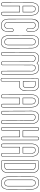

<svg xmlns="http://www.w3.org/2000/svg" viewBox="1967 -2802 1038 5012"><g transform="rotate(90 2486.0 -296.0)"><path d="M290 -381V-612Q290 -640 280.5 -658.5Q271 -677 256 -684Q241 -691 232 -693Q223 -695 214 -695H212Q189 -695 173 -685.5Q157 -676 151 -661.5Q145 -647 142.5 -636Q140 -625 140 -614L141 -608V-380ZM214 -793H218Q231 -793 246 -791Q261 -789 287 -778Q313 -767 332.5 -748.5Q352 -730 367 -691.5Q382 -653 382 -602V147Q382 167 373 178.5Q364 190 356.5 192.5Q349 195 341 195H339Q317 195 305 184Q293 173 292 162L290 151V-287H141V151Q142 156 141 163.5Q140 171 128 183Q116 195 92 195H91Q84 195 76 193.5Q68 192 57.5 182Q47 172 47 154L46 144L45 -600V-607Q45 -623 47 -640.5Q49 -658 59 -687.5Q69 -717 85.5 -738.5Q102 -760 135.5 -776.5Q169 -793 214 -793ZM300 -371 131 -370V-606Q130 -610 130 -614Q130 -625 132.5 -637.5Q135 -650 142.5 -666.5Q150 -683 168 -694Q186 -705 212 -705H214Q223 -705 234 -702.5Q245 -700 261.5 -692Q278 -684 289 -663.5Q300 -643 300 -612ZM214 -783Q171 -783 139.5 -767.5Q108 -752 92.5 -732Q77 -712 68 -684Q59 -656 57 -639.5Q55 -623 55 -607V-600L56 143L57 154Q57 164 61 171Q65 178 71.5 180.5Q78 183 82.5 184Q87 185 91 185H92Q105 185 114 181.5Q123 178 126 172Q129 166 130 162Q131 158 131 154V152V-297H300V151Q300 153 300 155Q300 157 302.5 163Q305 169 308.5 173.5Q312 178 320 181.5Q328 185 339 185H341Q372 185 372 147V-602Q372 -651 358 -687.5Q344 -724 325.5 -741.5Q307 -759 282.5 -769Q258 -779 244.5 -781Q231 -783 218 -783Z M719 10V-75Q719 -77 719 -81Q719 -85 721.5 -94.5Q724 -104 728.5 -111.5Q733 -119 743 -125Q753 -131 768 -131Q773 -131 780.5 -129.5Q788 -128 800 -118Q812 -108 812 -90V-29V2V13Q812 36 807.5 60.5Q803 85 789 118.5Q775 152 741 173.5Q707 195 657 195Q651 196 642 196Q625 196 607.5 193Q590 190 564 178.5Q538 167 519.5 148Q501 129 487 91.5Q473 54 473 4L472 -207V-600V-612Q472 -634 477.5 -659Q483 -684 497.5 -717.5Q512 -751 547 -772.5Q582 -794 632 -794H642Q659 -794 676.5 -791Q694 -788 720 -776.5Q746 -765 764.5 -746Q783 -727 797 -689.5Q811 -652 811 -602V-524Q811 -515 809.5 -505.5Q808 -496 796 -483Q784 -470 763 -470Q758 -470 750.5 -471.5Q743 -473 731 -483Q719 -493 719 -511V-524V-612Q719 -640 708.5 -659Q698 -678 682 -685Q666 -692 656.5 -694Q647 -696 639 -696H638Q616 -696 600.5 -687Q585 -678 578 -665Q571 -652 568 -639Q565 -626 565 -617V-608V-202V14Q565 42 575 60.5Q585 79 601.5 86Q618 93 627.5 95Q637 97 645 97H646Q668 97 683.5 88Q699 79 706 66.5Q713 54 716 41Q719 28 719 19ZM729 10Q729 14 729 20.5Q729 27 725 43.5Q721 60 713.5 73Q706 86 688.5 96.5Q671 107 646 107H645Q640 107 634 106Q628 105 616.5 102.5Q605 100 595.5 94Q586 88 576 78.5Q566 69 560.5 52Q555 35 555 14V-608Q555 -612 555 -618.5Q555 -625 559 -642Q563 -659 570.5 -672Q578 -685 595.5 -695.5Q613 -706 638 -706H639Q645 -706 653 -705Q661 -704 675.5 -698.5Q690 -693 701 -684Q712 -675 720.5 -656Q729 -637 729 -612V-511Q729 -498 738 -490Q747 -482 753 -481Q759 -480 763 -480Q801 -480 801 -524V-602Q801 -642 792.5 -673.5Q784 -705 769 -724Q754 -743 737.5 -756Q721 -769 701.5 -774.5Q682 -780 668.5 -782Q655 -784 642 -784H631Q597 -784 569.5 -770Q542 -756 526 -736Q510 -716 499.5 -691Q489 -666 485.5 -646.5Q482 -627 482 -612V-207L483 4Q483 52 496 87.5Q509 123 526.5 141Q544 159 568.5 170Q593 181 609 183.5Q625 186 642 186L655 185H656H657Q685 185 707.5 177.5Q730 170 744.5 158.5Q759 147 770 130.5Q781 114 787 98.5Q793 83 796.5 65.5Q800 48 801 36Q802 24 802 13V-90Q802 -103 793 -111Q784 -119 778 -120Q772 -121 768 -121Q756 -121 748 -116Q740 -111 736.5 -105.5Q733 -100 731 -92Q729 -84 729 -81Q729 -78 729 -75Z M902 -614V-623Q902 -644 906.5 -666Q911 -688 924.5 -720Q938 -752 972.5 -772.5Q1007 -793 1058 -793Q1064 -794 1073 -794Q1090 -794 1107.5 -791Q1125 -788 1151 -776.5Q1177 -765 1195.5 -746Q1214 -727 1228 -689.5Q1242 -652 1242 -602L1243 -75V2V13Q1243 36 1238.5 60.5Q1234 85 1220 118.5Q1206 152 1172 173.5Q1138 195 1088 195Q1082 196 1073 196Q1056 196 1038.5 193Q1021 190 995 178.5Q969 167 950.5 148Q932 129 918.5 91.5Q905 54 905 4ZM1077 97Q1099 97 1114.5 88Q1130 79 1137 66.5Q1144 54 1147 41Q1150 28 1150 19V10V-75V-612Q1150 -640 1139.5 -659Q1129 -678 1113 -685Q1097 -692 1087.5 -694Q1078 -696 1070 -696H1069Q1047 -696 1031.5 -687Q1016 -678 1009 -665Q1002 -652 999 -639Q996 -626 996 -617V-608V-202V14Q996 42 1006 60.5Q1016 79 1032.5 86Q1049 93 1058.5 95Q1068 97 1076 97ZM912 -614 915 4Q915 39 921.5 67Q928 95 938.5 113.5Q949 132 964 146Q979 160 993 167.5Q1007 175 1023.5 179.5Q1040 184 1051 185Q1062 186 1073 186L1086 185H1087H1088Q1116 185 1138.5 177.5Q1161 170 1175.5 158.5Q1190 147 1201 130.5Q1212 114 1218 98.5Q1224 83 1227.5 65.5Q1231 48 1232 36Q1233 24 1233 13V-75L1232 -602Q1232 -642 1223.5 -673.5Q1215 -705 1200 -724Q1185 -743 1168.5 -756Q1152 -769 1132.5 -774.5Q1113 -780 1099.5 -782Q1086 -784 1073 -784L1060 -783H1059H1058Q1019 -783 990 -769.5Q961 -756 946.5 -737.5Q932 -719 923.5 -694Q915 -669 913.5 -653.5Q912 -638 912 -623ZM1077 107H1076Q1071 107 1065 106Q1059 105 1047.5 102.5Q1036 100 1026.5 94Q1017 88 1007 78.5Q997 69 991.5 52Q986 35 986 14V-608Q986 -612 986 -618.5Q986 -625 990 -642Q994 -659 1001.5 -672Q1009 -685 1026.5 -695.5Q1044 -706 1069 -706H1070Q1076 -706 1084 -705Q1092 -704 1106.5 -698.5Q1121 -693 1132 -684Q1143 -675 1151.5 -656Q1160 -637 1160 -612V10Q1160 14 1160 20.5Q1160 27 1156 43.5Q1152 60 1144.5 73Q1137 86 1119.5 96.5Q1102 107 1077 107Z M1632 195H1631Q1610 195 1598.5 184Q1587 173 1586 162L1584 151V-287H1583V-405L1584 -612Q1584 -640 1574 -658.5Q1564 -677 1547.5 -684Q1531 -691 1521.5 -693Q1512 -695 1504 -695H1503Q1475 -695 1458 -679.5Q1441 -664 1437.5 -649Q1434 -634 1434 -618V-608V-405V-256V151Q1435 156 1434 163.5Q1433 171 1421 183Q1409 195 1385 195H1384Q1377 195 1369 193.5Q1361 192 1350.5 182Q1340 172 1340 154V144L1337 -600V-611Q1337 -634 1341.5 -658.5Q1346 -683 1360 -716.5Q1374 -750 1408 -771.5Q1442 -793 1492 -793Q1498 -794 1507 -794Q1582 -794 1628 -747Q1669 -793 1740 -793Q1746 -794 1755 -794Q1772 -794 1789.5 -791Q1807 -788 1832.5 -776.5Q1858 -765 1877 -746Q1896 -727 1909.5 -689.5Q1923 -652 1923 -602V147Q1923 167 1914 178.5Q1905 190 1897.5 192.5Q1890 195 1882 195H1879Q1857 195 1845 184Q1833 173 1832 162L1831 151L1830 -287V-405L1831 -612Q1831 -640 1821 -658.5Q1811 -677 1794.5 -684Q1778 -691 1768.5 -693Q1759 -695 1751 -695H1750Q1722 -695 1705 -679.5Q1688 -664 1684.5 -649Q1681 -634 1681 -618V-608L1682 -405H1681V-256V151Q1682 155 1681.5 161.5Q1681 168 1671.5 180Q1662 192 1642 194Q1636 195 1632 195ZM1632 185Q1635 185 1640 184H1641Q1656 182 1663.5 173.5Q1671 165 1671.5 160.5Q1672 156 1671 152V-405Q1671 -407 1671 -410Q1671 -413 1671 -415Q1671 -442 1671 -476.5Q1671 -511 1671 -546Q1671 -581 1671 -608V-618Q1671 -630 1673.5 -642Q1676 -654 1683.5 -669.5Q1691 -685 1708 -695Q1725 -705 1750 -705H1751Q1757 -705 1765 -704Q1773 -703 1787.5 -698Q1802 -693 1813 -684Q1824 -675 1832.5 -656Q1841 -637 1841 -612L1840 -405V-287L1841 151Q1841 152 1841 153.5Q1841 155 1841.5 158.5Q1842 162 1843.5 165Q1845 168 1848 172Q1851 176 1854.5 178.5Q1858 181 1864.5 183Q1871 185 1879 185H1882Q1913 185 1913 147V-602Q1913 -650 1900 -685.5Q1887 -721 1869.5 -739Q1852 -757 1828 -768Q1804 -779 1788 -781.5Q1772 -784 1755 -784L1742 -783H1741H1740Q1673 -783 1635 -740L1628 -732L1621 -740Q1578 -784 1507 -784L1494 -783H1493H1492Q1454 -783 1425.5 -768.5Q1397 -754 1382.5 -735Q1368 -716 1359.5 -689.5Q1351 -663 1349 -645.5Q1347 -628 1347 -611V-600L1350 144V154Q1350 185 1384 185H1385Q1398 185 1407 181.5Q1416 178 1419 172Q1422 166 1423 162Q1424 158 1424 154V152V-618Q1424 -635 1428 -652Q1432 -669 1451.5 -687Q1471 -705 1503 -705H1504Q1513 -705 1523.5 -702.5Q1534 -700 1552.5 -692.5Q1571 -685 1582.5 -664Q1594 -643 1594 -612L1593 -405V-297H1594V151Q1594 152 1594 153.5Q1594 155 1595 158.5Q1596 162 1597 165Q1598 168 1601 172Q1604 176 1607.5 178.5Q1611 181 1617 183Q1623 185 1631 185Z M2356 -466Q2356 -454 2355.5 -440Q2355 -426 2350 -402Q2345 -378 2336 -358Q2327 -338 2309 -318Q2291 -298 2267 -288Q2259 -285 2255 -285H2109V101V106V127V162Q2109 163 2109 166Q2109 169 2106.5 176Q2104 183 2100 188.5Q2096 194 2085.5 198.5Q2075 203 2061 203Q2059 203 2056 203Q2053 203 2045.5 200.5Q2038 198 2032.5 194Q2027 190 2022 182Q2017 174 2017 162V128V115V102V-178V-182L2018 -446H2017V-584Q2016 -596 2018 -613Q2018 -632 2018 -659Q2017 -663 2017 -663V-715Q2018 -728 2018.5 -737Q2019 -746 2022 -754Q2025 -762 2026.5 -767.5Q2028 -773 2034 -777.5Q2040 -782 2043.5 -784.5Q2047 -787 2058 -789.5Q2069 -792 2075.5 -792.5Q2082 -793 2098.5 -793.5Q2115 -794 2125.5 -794Q2136 -794 2158 -794Q2161 -794 2163 -794Q2165 -794 2167.5 -794Q2170 -794 2172 -794Q2183 -795 2199 -794Q2217 -793 2234 -790Q2251 -787 2273.5 -776Q2296 -765 2312.5 -747.5Q2329 -730 2341.5 -698Q2354 -666 2355 -624Q2356 -616 2356 -608V-601V-602V-594V-593V-591V-480Q2356 -475 2356 -466ZM2263 -463 2264 -542V-602Q2264 -622 2261 -639Q2260 -640 2260 -640Q2256 -656 2246.5 -667.5Q2237 -679 2227.5 -684Q2218 -689 2206.5 -691.5Q2195 -694 2190.5 -694.5Q2186 -695 2183 -695Q2181 -695 2179 -695H2111L2110 -386H2168H2214Q2261 -399 2263 -463ZM2263 -463ZM2263 -463ZM2346 -466V-479V-480V-594Q2346 -595 2346 -596.5Q2346 -598 2346 -600Q2346 -603 2346 -605Q2346 -607 2346 -608Q2346 -616 2345 -623Q2344 -664 2332.5 -694Q2321 -724 2305.5 -740.5Q2290 -757 2269 -767Q2248 -777 2232 -780Q2216 -783 2199 -784Q2183 -785 2172 -784Q2163 -784 2147 -784Q2131 -784 2117.5 -784.5Q2104 -785 2093 -784Q2082 -783 2073.5 -783Q2065 -783 2058.5 -780.5Q2052 -778 2047 -776Q2042 -774 2039 -769.5Q2036 -765 2033.5 -761Q2031 -757 2030 -749Q2029 -741 2028.5 -733.5Q2028 -726 2027 -715V-663Q2027 -663 2027.5 -661.5Q2028 -660 2028 -659Q2028 -632 2028 -613L2027 -585V-584Q2027 -561 2027 -516.5Q2027 -472 2027 -447Q2027 -401 2027 -313.5Q2027 -226 2027 -182V102Q2027 103 2027 105.5Q2027 108 2027 110.5Q2027 113 2027 115V128Q2027 133 2027 145Q2027 157 2027 162Q2027 175 2036.5 183Q2046 191 2051.5 192Q2057 193 2061 193Q2068 193 2073.5 192Q2079 191 2082.5 189.5Q2086 188 2089 185.5Q2092 183 2094 181Q2096 179 2097 176Q2098 173 2098.5 171Q2099 169 2099 166.5Q2099 164 2099 163.5Q2099 163 2099 162Q2099 156 2099 145Q2099 134 2099 126Q2099 123 2099 116.5Q2099 110 2099 106V101V-295H2109Q2122 -295 2141 -295Q2160 -295 2199.5 -295Q2239 -295 2255 -295Q2257 -295 2263 -297Q2291 -309 2309 -333Q2327 -357 2334.5 -384.5Q2342 -412 2344 -431Q2346 -450 2346 -466ZM2273 -463Q2271 -391 2217 -376H2216H2168H2100L2101 -705H2180H2181Q2185 -705 2190.5 -704.5Q2196 -704 2209 -701Q2222 -698 2232.5 -692.5Q2243 -687 2254 -674Q2265 -661 2270 -643Q2270 -643 2271 -641V-640Q2274 -623 2274 -602V-542Z M2691 -381V-612Q2691 -640 2681.5 -658.5Q2672 -677 2657 -684Q2642 -691 2633 -693Q2624 -695 2615 -695H2613Q2590 -695 2574 -685.5Q2558 -676 2552 -661.5Q2546 -647 2543.5 -636Q2541 -625 2541 -614L2542 -608V-380ZM2615 -793H2619Q2632 -793 2647 -791Q2662 -789 2688 -778Q2714 -767 2733.5 -748.5Q2753 -730 2768 -691.5Q2783 -653 2783 -602V147Q2783 167 2774 178.5Q2765 190 2757.5 192.5Q2750 195 2742 195H2740Q2718 195 2706 184Q2694 173 2693 162L2691 151V-287H2542V151Q2543 156 2542 163.5Q2541 171 2529 183Q2517 195 2493 195H2492Q2485 195 2477 193.5Q2469 192 2458.5 182Q2448 172 2448 154L2447 144L2446 -600V-607Q2446 -623 2448 -640.5Q2450 -658 2460 -687.5Q2470 -717 2486.5 -738.5Q2503 -760 2536.5 -776.5Q2570 -793 2615 -793ZM2701 -371 2532 -370V-606Q2531 -610 2531 -614Q2531 -625 2533.5 -637.5Q2536 -650 2543.5 -666.5Q2551 -683 2569 -694Q2587 -705 2613 -705H2615Q2624 -705 2635 -702.5Q2646 -700 2662.5 -692Q2679 -684 2690 -663.5Q2701 -643 2701 -612ZM2615 -783Q2572 -783 2540.5 -767.5Q2509 -752 2493.5 -732Q2478 -712 2469 -684Q2460 -656 2458 -639.5Q2456 -623 2456 -607V-600L2457 143L2458 154Q2458 164 2462 171Q2466 178 2472.5 180.5Q2479 183 2483.5 184Q2488 185 2492 185H2493Q2506 185 2515 181.5Q2524 178 2527 172Q2530 166 2531 162Q2532 158 2532 154V152V-297H2701V151Q2701 153 2701 155Q2701 157 2703.5 163Q2706 169 2709.5 173.5Q2713 178 2721 181.5Q2729 185 2740 185H2742Q2773 185 2773 147V-602Q2773 -651 2759 -687.5Q2745 -724 2726.5 -741.5Q2708 -759 2683.5 -769Q2659 -779 2645.5 -781Q2632 -783 2619 -783Z M3117 -284 3119 -405 3120 -612Q3120 -640 3110 -658.5Q3100 -677 3083.5 -684Q3067 -691 3057.5 -693Q3048 -695 3040 -695H3038Q3010 -695 2993 -679.5Q2976 -664 2972.5 -649Q2969 -634 2969 -618V-611L2970 -405V-256V151Q2971 156 2970 163.5Q2969 171 2957 183Q2945 195 2921 195H2920Q2913 195 2905 193.5Q2897 192 2886.5 182Q2876 172 2876 154V146L2873 -600V-611Q2873 -634 2877.5 -658.5Q2882 -683 2896 -716.5Q2910 -750 2944 -771.5Q2978 -793 3028 -793Q3034 -794 3043 -794Q3060 -794 3077.5 -791Q3095 -788 3120.5 -776.5Q3146 -765 3165 -746Q3184 -727 3197.5 -689.5Q3211 -652 3211 -602V152Q3211 171 3200.5 182Q3190 193 3179 194L3168 195Q3146 195 3134 184.5Q3122 174 3120.5 167Q3119 160 3119 154ZM3127 -284 3129 150Q3129 184 3168 185Q3173 185 3178.5 184Q3184 183 3192.5 174.5Q3201 166 3201 152V-602Q3201 -650 3188 -685.5Q3175 -721 3157.5 -739Q3140 -757 3116 -768Q3092 -779 3076 -781.5Q3060 -784 3043 -784L3030 -783H3029H3028Q2990 -783 2961.5 -768.5Q2933 -754 2918.5 -735Q2904 -716 2895.5 -689.5Q2887 -663 2885 -645.5Q2883 -628 2883 -611V-600L2886 146V154Q2886 185 2920 185H2921Q2934 185 2943 181.5Q2952 178 2955 172Q2958 166 2959 162Q2960 158 2960 154V152L2959 -610V-618Q2959 -635 2963 -652Q2967 -669 2986.5 -687Q3006 -705 3038 -705H3040Q3049 -705 3059.5 -702.5Q3070 -700 3088.5 -692.5Q3107 -685 3118.5 -664Q3130 -643 3130 -612L3129 -405Q3127 -289 3127 -284Z M3640 95V99V121V156Q3640 161 3639.5 167.5Q3639 174 3627 185.5Q3615 197 3592 197Q3587 197 3580 195.5Q3573 194 3561 184Q3549 174 3549 156V121V-287H3547H3545H3543H3521H3392V155Q3392 160 3391.5 167Q3391 174 3379 185.5Q3367 197 3344 197Q3339 197 3332 195.5Q3325 194 3313 184Q3301 174 3301 156V121V-693V-707V-754Q3301 -772 3311.5 -782Q3322 -792 3333 -794L3344 -795Q3367 -795 3379 -784.5Q3391 -774 3392 -764V-753V-380H3549V-693V-707V-754Q3549 -772 3559.5 -782Q3570 -792 3581 -794L3592 -795Q3615 -795 3627 -784.5Q3639 -774 3640 -764V-753V-719V-698V-693V-652V54ZM3630 -753V-754Q3630 -756 3630 -757.5Q3630 -759 3628.5 -765Q3627 -771 3623.5 -774.5Q3620 -778 3612 -781.5Q3604 -785 3592 -785Q3591 -785 3588.5 -784.5Q3586 -784 3580.5 -782.5Q3575 -781 3570.5 -778Q3566 -775 3562.5 -768.5Q3559 -762 3559 -754V-370H3382V-753V-754Q3382 -756 3382 -757.5Q3382 -759 3380.5 -765Q3379 -771 3375.5 -774.5Q3372 -778 3364 -781.5Q3356 -785 3344 -785Q3340 -785 3334.5 -784Q3329 -783 3320 -775Q3311 -767 3311 -754V156Q3311 169 3320 177Q3329 185 3334.5 186Q3340 187 3344 187Q3356 187 3364 184Q3372 181 3375 176.5Q3378 172 3380.5 167Q3383 162 3382 159Q3381 156 3382 156V155V-297H3559V156Q3559 169 3568 177Q3577 185 3582.5 186Q3588 187 3592 187Q3604 187 3612 184Q3620 181 3623.5 177Q3627 173 3628.5 167.5Q3630 162 3630 160.5Q3630 159 3630 157V156Z M3975 -381V-612Q3975 -640 3965.5 -658.5Q3956 -677 3941 -684Q3926 -691 3917 -693Q3908 -695 3899 -695H3897Q3874 -695 3858 -685.5Q3842 -676 3836 -661.5Q3830 -647 3827.5 -636Q3825 -625 3825 -614L3826 -608V-380ZM3899 -793H3903Q3916 -793 3931 -791Q3946 -789 3972 -778Q3998 -767 4017.5 -748.5Q4037 -730 4052 -691.5Q4067 -653 4067 -602V147Q4067 167 4058 178.5Q4049 190 4041.5 192.5Q4034 195 4026 195H4024Q4002 195 3990 184Q3978 173 3977 162L3975 151V-287H3826V151Q3827 156 3826 163.5Q3825 171 3813 183Q3801 195 3777 195H3776Q3769 195 3761 193.5Q3753 192 3742.5 182Q3732 172 3732 154L3731 144L3730 -600V-607Q3730 -623 3732 -640.5Q3734 -658 3744 -687.5Q3754 -717 3770.5 -738.5Q3787 -760 3820.5 -776.5Q3854 -793 3899 -793ZM3985 -371 3816 -370V-606Q3815 -610 3815 -614Q3815 -625 3817.5 -637.5Q3820 -650 3827.5 -666.5Q3835 -683 3853 -694Q3871 -705 3897 -705H3899Q3908 -705 3919 -702.5Q3930 -700 3946.5 -692Q3963 -684 3974 -663.5Q3985 -643 3985 -612ZM3899 -783Q3856 -783 3824.5 -767.5Q3793 -752 3777.5 -732Q3762 -712 3753 -684Q3744 -656 3742 -639.5Q3740 -623 3740 -607V-600L3741 143L3742 154Q3742 164 3746 171Q3750 178 3756.5 180.5Q3763 183 3767.5 184Q3772 185 3776 185H3777Q3790 185 3799 181.5Q3808 178 3811 172Q3814 166 3815 162Q3816 158 3816 154V152V-297H3985V151Q3985 153 3985 155Q3985 157 3987.5 163Q3990 169 3993.5 173.5Q3997 178 4005 181.5Q4013 185 4024 185H4026Q4057 185 4057 147V-602Q4057 -651 4043 -687.5Q4029 -724 4010.5 -741.5Q3992 -759 3967.5 -769Q3943 -779 3929.5 -781Q3916 -783 3903 -783Z M4157 2V-600V-690Q4157 -764 4175.5 -778.5Q4194 -793 4282 -793H4313Q4319 -794 4328 -794Q4345 -794 4362.5 -791Q4380 -788 4405.5 -776.5Q4431 -765 4450 -746Q4469 -727 4482.5 -689.5Q4496 -652 4496 -602V4Q4496 54 4482.5 91.5Q4469 129 4450 148Q4431 167 4405.5 178.5Q4380 190 4362.5 193Q4345 196 4328 196L4313 195H4282Q4194 195 4175.5 180.5Q4157 166 4157 92ZM4250 -696 4251 98H4323H4324Q4332 98 4341.5 96Q4351 94 4367 87Q4383 80 4393.5 61Q4404 42 4404 14V-369V-390V-612Q4404 -640 4393.5 -659Q4383 -678 4367 -685Q4351 -692 4341.5 -694Q4332 -696 4324 -696H4323ZM4167 92Q4167 162 4180.5 173.5Q4194 185 4272 185Q4279 185 4282 185H4314H4315Q4320 186 4328 186Q4345 186 4361 183.5Q4377 181 4401 170Q4425 159 4442.5 141Q4460 123 4473 87.5Q4486 52 4486 4V-602Q4486 -650 4473 -685.5Q4460 -721 4442.5 -739Q4425 -757 4401 -768Q4377 -779 4361 -781.5Q4345 -784 4328 -784L4315 -783H4314H4282Q4202 -783 4187 -776Q4169 -767 4167 -725Q4167 -715 4167 -690ZM4240 -706H4324Q4333 -706 4344 -703.5Q4355 -701 4373 -693Q4391 -685 4402.5 -664Q4414 -643 4414 -612V14Q4414 45 4402.5 66Q4391 87 4373 95Q4355 103 4344 105.5Q4333 108 4324 108H4241Z M4586 -614V-623Q4586 -644 4590.5 -666Q4595 -688 4608.5 -720Q4622 -752 4656.5 -772.5Q4691 -793 4742 -793Q4748 -794 4757 -794Q4774 -794 4791.5 -791Q4809 -788 4835 -776.5Q4861 -765 4879.5 -746Q4898 -727 4912 -689.5Q4926 -652 4926 -602L4927 -75V2V13Q4927 36 4922.5 60.5Q4918 85 4904 118.5Q4890 152 4856 173.5Q4822 195 4772 195Q4766 196 4757 196Q4740 196 4722.5 193Q4705 190 4679 178.5Q4653 167 4634.5 148Q4616 129 4602.5 91.5Q4589 54 4589 4ZM4761 97Q4783 97 4798.5 88Q4814 79 4821 66.5Q4828 54 4831 41Q4834 28 4834 19V10V-75V-612Q4834 -640 4823.5 -659Q4813 -678 4797 -685Q4781 -692 4771.5 -694Q4762 -696 4754 -696H4753Q4731 -696 4715.5 -687Q4700 -678 4693 -665Q4686 -652 4683 -639Q4680 -626 4680 -617V-608V-202V14Q4680 42 4690 60.5Q4700 79 4716.5 86Q4733 93 4742.5 95Q4752 97 4760 97ZM4596 -614 4599 4Q4599 39 4605.5 67Q4612 95 4622.5 113.5Q4633 132 4648 146Q4663 160 4677 167.5Q4691 175 4707.5 179.5Q4724 184 4735 185Q4746 186 4757 186L4770 185H4771H4772Q4800 185 4822.5 177.5Q4845 170 4859.5 158.5Q4874 147 4885 130.5Q4896 114 4902 98.5Q4908 83 4911.5 65.5Q4915 48 4916 36Q4917 24 4917 13V-75L4916 -602Q4916 -642 4907.5 -673.5Q4899 -705 4884 -724Q4869 -743 4852.5 -756Q4836 -769 4816.5 -774.5Q4797 -780 4783.5 -782Q4770 -784 4757 -784L4744 -783H4743H4742Q4703 -783 4674 -769.5Q4645 -756 4630.5 -737.5Q4616 -719 4607.5 -694Q4599 -669 4597.5 -653.5Q4596 -638 4596 -623ZM4761 107H4760Q4755 107 4749 106Q4743 105 4731.5 102.5Q4720 100 4710.5 94Q4701 88 4691 78.5Q4681 69 4675.5 52Q4670 35 4670 14V-608Q4670 -612 4670 -618.5Q4670 -625 4674 -642Q4678 -659 4685.5 -672Q4693 -685 4710.5 -695.5Q4728 -706 4753 -706H4754Q4760 -706 4768 -705Q4776 -704 4790.5 -698.5Q4805 -693 4816 -684Q4827 -675 4835.5 -656Q4844 -637 4844 -612V10Q4844 14 4844 20.5Q4844 27 4840 43.5Q4836 60 4828.5 73Q4821 86 4803.5 96.5Q4786 107 4761 107Z"/></g></svg>

Font: Soda Fountain
Style: Outline
Weight: 400
Version: Version 1.0